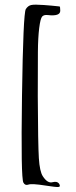

<svg xmlns="http://www.w3.org/2000/svg" viewBox="-20 -884 316 803"><path d="M170 -108Q113 -117 99 -112Q85 -107 78 -120Q67 -137 72 -482.5Q77 -828 88 -846Q97 -860 110.5 -863Q124 -866 164 -863Q178 -862 194.5 -860.5Q211 -859 219.5 -858Q228 -857 229 -857Q232 -857 232 -839Q232 -815 180 -821Q164 -823 156.5 -815Q149 -807 144 -767Q139 -727 138.5 -667Q138 -607 138 -482Q139 -278 142.5 -222.5Q146 -167 159 -147Q179 -116 200 -122Q219 -127 227 -116Q235 -103 224 -102Q214 -101 170 -108Z"/></svg>

Font: Daniel
Style: Regular
Weight: 400
Version: Version 1.1